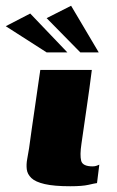

<svg xmlns="http://www.w3.org/2000/svg" viewBox="-50 -642 407 667"><path d="M269 -399Q261 -335 251.5 -271Q242 -207 233 -143Q227 -103 232 -83.5Q237 -64 272 -64Q280 -64 286.5 -66.5Q293 -69 295 -70L287 -6Q279 -5 257.5 0Q236 5 194 5Q138 5 105.5 -2.5Q73 -10 59 -23.5Q45 -37 43 -54Q41 -71 44.5 -89.5Q48 -108 51 -127Q55 -156 60.5 -195.5Q66 -235 72 -274.5Q78 -314 82.5 -347.5Q87 -381 90 -399Q135 -399 179.5 -399Q224 -399 269 -399ZM112 -460 -30 -551 55 -595 184 -460ZM229 -460 112 -579 197 -622 293 -460Z"/></svg>

Font: Genos Thin ExtraBold
Style: Italic
Weight: 800
Italic angle: -8°
Version: Version 1.010